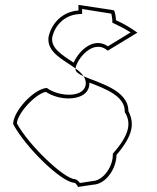

<svg xmlns="http://www.w3.org/2000/svg" viewBox="-20 -742 644 788"><path d="M34 -233C84 -138 231 5 284 8C294 8 302 32 302 25L362 16C416 14 458 -52 458 -106C524 -184 534 -232 507 -286C507 -373 384 -402 323 -429C329 -420 332 -411 332 -401C332 -340 226 -342 172 -381C120 -378 34 -286 34 -233ZM49 -236C53 -279 126 -357 168 -365C196 -347 230 -338 262 -338C302 -338 347 -354 347 -401V-403C415 -377 492 -347 492 -286V-282C522 -235 508 -185 443 -111V-106C443 -57 403 -1 361 1L308 9C304 4 297 -5 286 -7C243 -9 99 -144 49 -236ZM179 -589C172 -526 242 -496 290 -461C294 -498 363 -586 422 -534L544 -608C514 -629 486 -646 456 -659C456 -667 452 -700 446 -700L302 -722V-699C234 -694 190 -644 179 -589ZM194 -587C204 -636 243 -680 303 -684L317 -685V-705L437 -686C439 -677 441 -662 441 -659V-649C467 -637 491 -625 516 -609L423 -552C418 -555 415 -557 411 -559C351 -586 298 -522 282 -485C232 -518 190 -544 194 -587ZM290 -458C290 -447 303 -438 323 -429C315 -441 304 -451 290 -461Z"/></svg>

Font: Ampere
Style: OuLn
Weight: 400
Version: Version 1